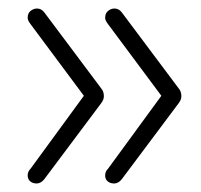

<svg xmlns="http://www.w3.org/2000/svg" viewBox="-20 -481 471 451"><path d="M406 -255Q406 -247 400 -239L266 -60Q258 -50 248 -50Q239 -50 233 -55Q227 -60 227 -69Q227 -78 234 -85L359 -256L234 -424Q227 -433 227 -439Q227 -450 234 -455.5Q241 -461 249 -461Q259 -461 266 -452L400 -273Q406 -266 406 -255ZM224 -255Q224 -247 218 -239L84 -60Q76 -50 66 -50Q57 -50 51 -55Q45 -60 45 -69Q45 -78 52 -85L177 -256L52 -424Q45 -433 45 -439Q45 -450 52 -455.5Q59 -461 67 -461Q77 -461 84 -452L218 -273Q224 -266 224 -255Z"/></svg>

Font: Quicksand Light
Style: Regular
Weight: 300
Designer: Andrew Paglinawan
Foundry: Andrew Paglinawan
Version: Version 3.000